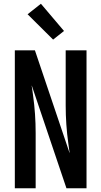

<svg xmlns="http://www.w3.org/2000/svg" viewBox="-20 -1003 540 1023"><path d="M59 0V-735H166L351 -187Q351 -191 350.5 -194.5Q350 -198 349 -202L344 -239Q337 -289 333.5 -339.5Q330 -390 330 -441V-735H441V0H334L149 -548Q149 -544 149.5 -540.5Q150 -537 151 -533L156 -496Q163 -446 166.5 -395.5Q170 -345 170 -294V0ZM263 -792 127 -927 198 -983 321 -838Z"/></svg>

Font: Iosevka Curly
Style: Bold
Weight: 700
Monospace: yes
Designer: Belleve Invis
Foundry: Belleve Invis
Version: Version 22.1.2; ttfautohint (v1.8.4)